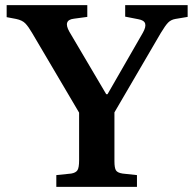

<svg xmlns="http://www.w3.org/2000/svg" viewBox="-20 -730 754 750"><path d="M200 0V-46L258 -52Q276 -55 282.5 -65Q289 -75 289 -104V-290L105 -602Q91 -626 79 -638.5Q67 -651 43 -656L6 -663V-710H321V-664L269 -657Q225 -652 251 -606L395 -362H400L538 -602Q551 -625 547 -638Q543 -651 520 -655L469 -665V-710H713V-664L665 -656Q648 -653 637 -642Q626 -631 608 -601L427 -291V-100Q427 -74 433 -64.5Q439 -55 459 -52L515 -46V0Z"/></svg>

Font: Literata 36pt SemiBold
Style: Regular
Weight: 600
Designer: Latin by Veronika Burian and Jose Scaglione. Greek by Irene Vlachou. Cyrillic by Vera Evstafieva.
Foundry: TypeTogether
Version: Version 3.002